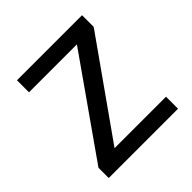

<svg xmlns="http://www.w3.org/2000/svg" viewBox="-149 -652 768 768"><g transform="rotate(-45 235.0 -268.0)"><path d="M431 0H39V-58L327 -468H56V-536H424V-470L140 -68H431Z"/></g></svg>

Font: Noto Sans Cham
Style: Regular
Weight: 400
Designer: Monotype Design Team
Foundry: Monotype Imaging Inc.
Version: Version 2.002